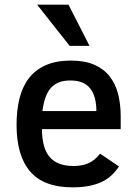

<svg xmlns="http://www.w3.org/2000/svg" viewBox="-20 -786 583 821"><path d="M159.2 -233.9Q159.7 -195.3 167.2 -165.8Q174.8 -136.2 190.9 -116.5Q207 -96.7 232.7 -86.4Q258.3 -76.2 295.9 -76.2Q331.1 -76.2 358.2 -88.1Q385.3 -100.1 408.2 -128.9L488.8 -74.2Q474.1 -52.2 456.1 -35.6Q438 -19 414.1 -7.8Q390.1 3.4 359.6 9.3Q329.1 15.1 290 15.1Q167.5 15.1 109.1 -52.5Q50.8 -120.1 50.8 -252Q50.8 -314 63.2 -364.5Q75.7 -415 103.3 -451.2Q130.9 -487.3 175.3 -507.1Q219.7 -526.9 284.2 -526.9Q341.3 -526.9 381.6 -509.8Q421.9 -492.7 447.3 -461.4Q472.7 -430.2 484.4 -386.2Q496.1 -342.3 496.1 -289.1V-233.9ZM392.1 -311Q392.1 -375 365.2 -408.4Q338.4 -441.9 280.8 -441.9Q251.5 -441.9 230.7 -433.3Q210 -424.8 196 -408.2Q182.1 -391.6 173.8 -367.2Q165.5 -342.8 161.1 -311ZM277.8 -589.8 138.7 -766.1H272.9L362.8 -589.8Z"/></svg>

Font: Clear Sans Medium
Style: Regular
Weight: 500
Foundry: Intel Corporation
Version: Version 1.00